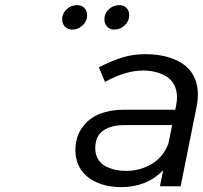

<svg xmlns="http://www.w3.org/2000/svg" viewBox="-20 -746 812 769"><path d="M703.5 0H620.5L633.5 -64Q568 3.5 465.5 3.5Q438 3.5 412 -1.5Q386 -6.5 362.2 -18Q338.5 -29.5 320.8 -46.5Q303 -63.5 292.5 -88.5Q282 -113.5 282 -144.5Q282 -198.5 309.8 -236Q337.5 -273.5 379.8 -290Q422 -306.5 474 -306.5H682L685.5 -324Q689 -342.5 689 -356Q689 -385 677.5 -406.5Q666 -428 646 -440Q626 -452 602.5 -457.8Q579 -463.5 552.5 -463.5Q483 -463.5 400.5 -418L376 -476.5Q427 -502.5 470 -515.8Q513 -529 561 -529Q593 -529 622.2 -524.2Q651.5 -519.5 679.5 -507.8Q707.5 -496 727.8 -478Q748 -460 760.2 -431.8Q772.5 -403.5 772.5 -368Q772.5 -343.5 768.5 -324ZM485 -61.5Q541.5 -61.5 588 -89.5Q634.5 -117.5 653.5 -169V-165.5L669.5 -245H476Q425 -245 393.2 -223Q361.5 -201 361.5 -151.5Q361.5 -127 372.8 -108.5Q384 -90 402.8 -80.2Q421.5 -70.5 442 -66Q462.5 -61.5 485 -61.5ZM289 -725.5Q307 -725.5 318 -714Q329 -702.5 329 -684.5Q329 -661.5 311 -644.5Q293 -627.5 269.5 -627.5Q251.5 -627.5 240.2 -639.2Q229 -651 229 -668.5Q229 -692 246.8 -708.8Q264.5 -725.5 289 -725.5ZM458 -725.5Q476 -725.5 486.8 -714Q497.5 -702.5 497.5 -684.5Q497.5 -661.5 479.5 -644.5Q461.5 -627.5 438 -627.5Q420.5 -627.5 409.2 -639.2Q398 -651 398 -668.5Q398 -692 415.8 -708.8Q433.5 -725.5 458 -725.5Z"/></svg>

Font: Argentum Sans Light
Style: Italic
Weight: 300
Italic angle: -11.3°
Designer: Julieta Ulanovsky (font), Owen Earl (portions from Jones font), Cristiano Sobral (main changes and remaster)
Foundry: Julieta Ulanovsky (font), Owen Earl (portions from Jones font), Cristiano Sobral (main changes and remaster)
Version: Version 3.127